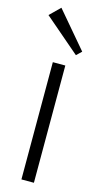

<svg xmlns="http://www.w3.org/2000/svg" viewBox="-138 -954 524 995"><g transform="rotate(15 123.5 -456.5)"><path d="M223 -721 196 -695 5 -859 60 -913ZM157 0H90V-629H157Z"/></g></svg>

Font: TypoPRO Sinkin Sans
Style: 300 Light
Weight: 300
Designer: Keith Bates
Foundry: K-Type
Version: Sinkin Sans (version 1.0)  by Keith Bates   •   © 2014   www